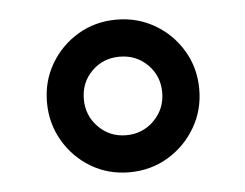

<svg xmlns="http://www.w3.org/2000/svg" viewBox="-35 -436 510 399"><g transform="rotate(-5 220.5 -237.0)"><path d="M220.3 -318.5Q255.2 -318.5 278.8 -294.9Q302.4 -271.3 302.4 -236.9Q302.4 -202.6 278.6 -178.6Q254.7 -154.7 220.4 -154.7Q186.1 -154.7 162.5 -178.6Q138.9 -202.5 138.9 -236.9Q138.9 -271.8 162.5 -295.2Q186.1 -318.5 220.3 -318.5ZM220.5 -395.8Q176.5 -395.8 140.4 -374.5Q104.4 -353.1 83.2 -317.1Q62 -281.1 62 -237Q62 -193.2 83.1 -156.9Q104.2 -120.5 140.1 -98.9Q176.1 -77.4 220.3 -77.4Q264.6 -77.4 300.8 -98.9Q337 -120.5 358.3 -156.7Q379.7 -193 379.7 -236.9Q379.7 -281.3 358.2 -317.4Q336.8 -353.4 300.7 -374.6Q264.5 -395.8 220.5 -395.8Z"/></g></svg>

Font: Estedad-VF-FD Black
Style: Regular
Weight: 900
Designer: Amin Abedi
Version: Version 4.000